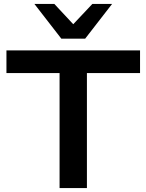

<svg xmlns="http://www.w3.org/2000/svg" viewBox="-20 -963 749 983"><path d="M285 0V-589H13V-705H697V-589H425V0ZM294 -765 156 -943H258L355 -839L453 -943H554L416 -765Z"/></svg>

Font: Nunito Sans 10pt SemiExpanded
Style: Bold
Weight: 700
Width: 6
Designer: Vernon Adams
Foundry: Vernon Adams
Version: Version 3.101;gftools[0.9.27]